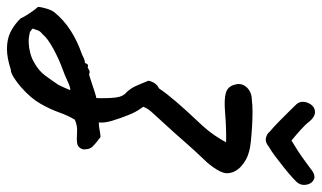

<svg xmlns="http://www.w3.org/2000/svg" viewBox="-310 -412 926 552"><g transform="rotate(90 153.0 -136.0)"><path d="M337 -261Q310 -233 283.5 -202.5Q257 -172 231 -144Q215 -126 205.5 -116Q196 -106 191.5 -99.5Q187 -93 184 -85L190 -76Q199 -64 208 -41.5Q217 -19 224 4Q231 27 229 43Q239 43 251.5 40.5Q264 38 271 38Q290 52 298 60.5Q306 69 306 80Q308 87 303.5 95Q299 103 290 105Q277 107 257.5 105.5Q238 104 221 112Q209 132 200 157.5Q191 183 175 211Q159 239 127 267Q113 279 99.5 287.5Q86 296 77 296Q43 307 18 307Q-10 307 -30.5 297Q-51 287 -70 268Q-75 257 -80 249.5Q-85 242 -90 234.5Q-95 227 -103 218Q-103 209 -98.5 194Q-94 179 -88 171Q-66 144 -36 124.5Q-6 105 34 91Q39 89 44.5 86Q50 83 57 83Q58 83 60.5 77.5Q63 72 71 75Q74 73 79 70.5Q84 68 91 71Q91 71 99.5 68.5Q108 66 119.5 62Q131 58 142 54.5Q153 51 159 50Q160 18 157.5 -4.5Q155 -27 142 -37Q131 -49 125 -62Q119 -75 109 -100Q114 -122 131 -130Q145 -151 169 -179Q193 -207 228 -244Q252 -269 267 -291.5Q282 -314 286 -323Q245 -324 199 -320Q161 -317 143.5 -322.5Q126 -328 121 -346Q116 -360 121 -371.5Q126 -383 137.5 -390Q149 -397 164 -397Q178 -399 199 -399Q220 -399 243.5 -397.5Q267 -396 285.5 -394Q304 -392 313 -389Q337 -383 355.5 -366Q374 -349 375 -327Q376 -315 364 -295.5Q352 -276 337 -261ZM121 159Q124 153 129 142Q134 131 136 125Q129 124 111 132.5Q93 141 76 147Q48 157 17.5 173.5Q-13 190 -25 205Q-34 212 -36 219Q-38 226 -41 233Q-38 236 -34 239Q-30 242 -26 242Q-13 245 0.5 244.5Q14 244 29.5 240Q45 236 58 228Q80 216 93.5 198Q107 180 121 159ZM299 -446Q286 -435 274 -437.5Q262 -440 256 -448Q244 -458 226 -475.5Q208 -493 193.5 -508Q179 -523 176 -526Q168 -536 170 -548.5Q172 -561 180 -570Q188 -579 200.5 -578.5Q213 -578 226 -563Q233 -553 249 -538.5Q265 -524 281 -511Q293 -518 308.5 -528Q324 -538 337.5 -548Q351 -558 358 -563Q379 -581 391.5 -576Q404 -571 407.5 -556.5Q411 -542 404 -531Q402 -527 389.5 -515.5Q377 -504 359.5 -490Q342 -476 326 -464Q310 -452 299 -446Z"/></g></svg>

Font: Caveat SemiBold
Style: Regular
Weight: 600
Designer: Pablo Impallari
Foundry: Pablo Impallari
Version: Version 2.000